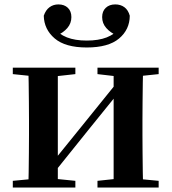

<svg xmlns="http://www.w3.org/2000/svg" viewBox="-20 -838 767 858"><path d="M367.6 -625.8Q271.8 -625.8 224.3 -666.3Q176.9 -706.8 175.6 -767.8Q184.5 -793.6 201.5 -805.9Q218.5 -818.3 241 -818.3Q267.5 -818.3 283.3 -803Q299 -787.8 299 -761.5Q299 -733.7 280.9 -712.7Q262.9 -691.8 233.8 -679.3L213.9 -717.1Q243.2 -685.1 279.2 -670.9Q315.3 -656.7 367.6 -656.7Q420.5 -656.7 456.8 -670.9Q493.1 -685.1 521.6 -717.1L502.4 -679.3Q473.4 -691.8 455 -712.7Q436.5 -733.7 436.5 -761.5Q436.5 -787.8 452.6 -803Q468.7 -818.3 495 -818.3Q518.8 -818.3 535.8 -805.9Q552.7 -793.6 559.9 -767.8Q559.7 -706.1 512.1 -665.9Q464.4 -625.8 367.6 -625.8ZM37.2 0V-29.9L146 -40.2H214.4L316.8 -29.9V0ZM415.6 0V-29.9L512.5 -40.2H580.3L689 -29.9V0ZM105.9 0Q107.6 -25.5 108.1 -67.4Q108.6 -109.4 109.1 -154.7Q109.6 -200 109.6 -234.8V-301.2Q109.6 -335.7 109.1 -381Q108.6 -426.4 108.1 -468.7Q107.6 -511 105.9 -535.7H238.4V0ZM209.7 -51.6 161.4 -77.8H186.4L345.6 -274.4L516 -485.4L563.7 -460.9H539.5L375.2 -257.7ZM487.8 0V-535.7H619.6Q618.6 -511 618.1 -468.7Q617.6 -426.4 617.1 -381Q616.6 -335.7 616.6 -301.2V-234.8Q616.6 -200 617.1 -154.7Q617.6 -109.4 618.1 -67.4Q618.6 -25.5 619.6 0ZM37.2 -506.8V-535.7H316.8V-506.8L214.7 -495.5H147ZM415.6 -506.8V-535.7H689V-506.8L580.5 -495.5H512.8Z"/></svg>

Font: Noto Serif JP
Style: Regular
Weight: 200
Designer: Ryoko NISHIZUKA 西塚涼子 (kana & ideographs); Frank Grießhammer (Latin, Greek & Cyrillic); Wenlong ZHANG 张文龙 (bopomofo); San
Foundry: Adobe
Version: Version 2.001;hotconv 1.1.0;makeotfexe 2.6.0